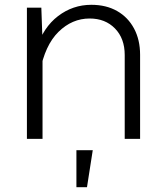

<svg xmlns="http://www.w3.org/2000/svg" viewBox="-20 -578 690 799"><path d="M499 0V-349Q499 -418 458.5 -459.5Q418 -501 353 -501Q280 -501 223.5 -445.5Q167 -390 146 -278L133 -378Q160 -464 221.5 -511Q283 -558 360 -558Q422 -558 467.5 -532Q513 -506 538 -459Q563 -412 563 -350V0ZM92 0V-546H152L157 -405V0ZM298 201V47H366L342 201Z"/></svg>

Font: Azeret Mono ExtraLight
Style: Regular
Weight: 250
Designer: Martin Vácha
Foundry: Displaay
Version: Version 1.002